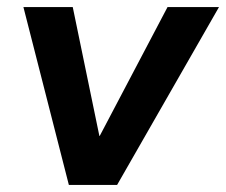

<svg xmlns="http://www.w3.org/2000/svg" viewBox="-20 -521 637 541"><path d="M174 0 46 -501H185L260 -138H261L452 -501H597L310 0Z"/></svg>

Font: Nunito Sans 7pt
Style: Bold Italic
Weight: 700
Italic angle: -9°
Version: Version 3.101;gftools[0.9.27]